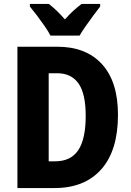

<svg xmlns="http://www.w3.org/2000/svg" viewBox="-20 -950 662 970"><path d="M576 -370Q576 -190 492 -95Q408 0 256 0H68V-714H269Q415 -714 495.5 -625.5Q576 -537 576 -370ZM413 -364Q413 -477 376.5 -528.5Q340 -580 269 -580H226V-135H258Q338 -135 375.5 -191.5Q413 -248 413 -364ZM235 -770Q225 -790 206 -817.5Q187 -845 166.5 -872Q146 -899 131 -917V-930H227Q266 -900 308 -852Q331 -878 351.5 -896.5Q372 -915 392 -930H486V-917Q471 -898 451.5 -871.5Q432 -845 413 -818Q394 -791 382 -770Z"/></svg>

Font: Noto Sans Armenian Condensed ExtraBold
Style: Regular
Weight: 800
Width: 3
Designer: Monotype Design Team
Foundry: Monotype Imaging Inc.
Version: Version 2.008; ttfautohint (v1.8.4.7-5d5b)